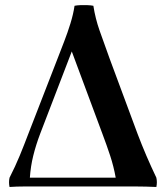

<svg xmlns="http://www.w3.org/2000/svg" viewBox="-20 -743 653 765"><path d="M603 -35Q607 -17 603 2Q580 1 561.5 0.5Q543 0 522.5 0Q502 0 473 0H147Q107 0 76.5 0Q46 0 18 2Q14 -17 18 -35Q41 -80 58.5 -122.5Q76 -165 93 -210L213 -519Q223 -545 236 -578.5Q249 -612 260.5 -649Q272 -686 277 -720Q287 -722 300.5 -722.5Q314 -723 328 -722.5Q342 -722 352 -720Q360 -669 376.5 -622Q393 -575 417 -509L528 -210Q545 -165 563.5 -122Q582 -79 603 -35ZM99 -35H441Q433 -80 419 -122.5Q405 -165 388 -210L266 -538L140 -210Q123 -165 112.5 -122.5Q102 -80 99 -35Z"/></svg>

Font: Poltawski Nowy SemiBold
Style: Regular
Weight: 600
Version: Version 1.001;gftools[0.9.25]